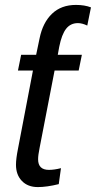

<svg xmlns="http://www.w3.org/2000/svg" viewBox="-20 -751 390 781"><path d="M134 10Q93 10 69 -15Q45 -40 45 -81Q45 -105 53 -145L114 -464H53L66 -528H127L141 -595Q154 -659 191.5 -695Q229 -731 289 -731Q324 -731 350 -721L335 -647Q314 -657 297 -657Q267 -657 249 -634Q231 -611 221 -561L215 -528H313L300 -464H202L141 -149Q135 -120 135 -103Q135 -60 179 -60Q201 -60 228 -67L219 -2Q170 10 134 10Z"/></svg>

Font: Libra Sans
Style: Italic
Weight: 400
Italic angle: -12°
Foundry: Context Ltd
Version: Version 1.002